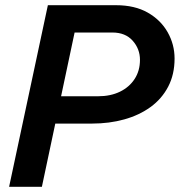

<svg xmlns="http://www.w3.org/2000/svg" viewBox="-20 -718 691 738"><path d="M157 -243 179 -348H357Q405 -348 441 -365.5Q477 -383 497.5 -414.5Q518 -446 518 -488Q518 -530 490 -561.5Q462 -593 412 -593H232L254 -698H426Q498 -698 548 -669.5Q598 -641 624.5 -594Q651 -547 651 -493Q651 -432 626.5 -385Q602 -338 558.5 -306.5Q515 -275 457.5 -259Q400 -243 334 -243ZM15 0 164 -698H289L141 0Z"/></svg>

Font: Azeret Mono Thin Medium
Style: Italic
Weight: 500
Italic angle: -12°
Version: Version 1.002